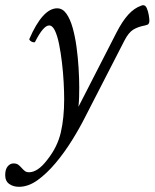

<svg xmlns="http://www.w3.org/2000/svg" viewBox="-72 -448 595 739"><path d="M1 271Q-21 271 -36.5 260Q-52 249 -52 226Q-52 204 -42.5 192.5Q-33 181 -20 181Q-9 181 -2.5 185.5Q4 190 11 198Q18 206 24 210.5Q30 215 40 215Q56 215 73.5 203.5Q91 192 110 167Q149 118 162 62Q175 6 175 -66Q175 -95 173 -132Q171 -169 166.5 -207Q162 -245 155.5 -277.5Q149 -310 139.5 -330Q130 -350 117 -350Q95 -350 63 -287Q62 -284 55.5 -285.5Q49 -287 44.5 -291Q40 -295 41 -298Q66 -356 93 -386Q120 -416 148 -416Q169 -416 183.5 -395.5Q198 -375 207.5 -341.5Q217 -308 222.5 -267.5Q228 -227 230.5 -186Q233 -145 233 -111Q233 -94 232.5 -75.5Q232 -57 230 -37L376 -322Q399 -367 422 -392Q445 -417 471 -426Q473 -427 475 -427.5Q477 -428 479 -428Q488 -428 493 -416.5Q498 -405 500.5 -390.5Q503 -376 503 -368Q503 -361 500 -356.5Q497 -352 486 -350Q459 -345 441 -334Q423 -323 407 -292L257 0Q235 44 205.5 91.5Q176 139 142 179.5Q108 220 72.5 245.5Q37 271 1 271Z"/></svg>

Font: Junicode VF
Style: Italic
Weight: 400
Italic angle: -11°
Designer: Peter S. Baker
Version: Version 2.209